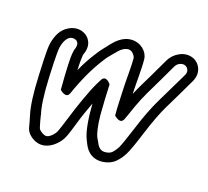

<svg xmlns="http://www.w3.org/2000/svg" viewBox="-113 -725 1007 930"><g transform="rotate(20 390.0 -260.5)"><path d="M223 0C203 20 191 23 169 9C149 -3 152 -11 146 -28C145 -32 140 -46 135 -69V-71C124 -102 114 -166 110 -257C109 -281 104 -382 108 -408C113 -440 129 -479 164 -471C182 -467 190 -450 179 -421C178 -419 178 -417 178 -415L177 -409C173 -380 176 -320 184 -217C184 -217 221 -183 233 -217C261 -298 292 -364 326 -417C335 -431 340 -440 344 -444C358 -460 365 -470 380 -487C402 -512 431 -523 450 -503C460 -493 463 -484 463 -481C467 -448 465 -364 467 -326C470 -273 469 -236 474 -190C474 -190 510 -155 523 -190C529 -205 537 -230 549 -264C569 -320 594 -369 615 -412L662 -511C667 -521 673 -527 683 -532C714 -546 739 -518 725 -490C693 -423 667 -370 647 -329C626 -286 605 -232 585 -168C565 -105 551 -65 545 -53C538 -40 531 -29 522 -20C516 -14 507 -9 492 -7C470 -4 455 -12 441 -40L430 -59C420 -78 411 -116 406 -168C402 -214 399 -274 397 -322C397 -322 367 -363 349 -326C347 -323 344 -315 338 -304C316 -260 282 -161 265 -103C253 -63 244 -37 240 -26C237 -17 231 -9 223 0ZM257 31C270 18 281 2 287 -14C293 -28 301 -54 313 -95C324 -133 337 -170 351 -207C355 -142 366 -68 385 -32L395 -12C414 26 447 47 491 42C515 39 538 30 555 13C569 -1 581 -18 590 -36C600 -56 614 -95 634 -159C654 -222 673 -273 692 -312C712 -353 739 -408 770 -474C795 -525 767 -569 733 -581C684 -599 634 -563 617 -527L570 -428C556 -399 533 -354 518 -317C516 -362 518 -453 513 -494C509 -532 471 -565 423 -562C393 -560 366 -543 343 -517C334 -507 328 -499 322 -491C308 -473 298 -462 284 -439C264 -408 245 -375 227 -334C225 -373 226 -400 227 -409V-412C236 -436 239 -460 229 -481C213 -516 165 -537 117 -509C83 -490 65 -454 58 -408C53 -375 59 -279 60 -249C64 -156 73 -91 86 -50C94 -24 97 -12 101 3C106 25 119 40 138 52C177 76 221 68 257 31Z"/></g></svg>

Font: AppleStorm
Style: XbdOutIta
Weight: 800
Foundry: Cannot Into Space Fonts
Version: Version 1.01